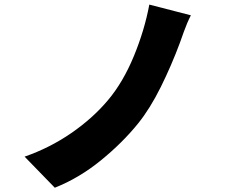

<svg xmlns="http://www.w3.org/2000/svg" viewBox="-20 -790 1017 857"><path d="M783.2 -599.6Q745.1 -497.1 697.3 -400.9Q649.4 -304.7 596.7 -239.3Q526.4 -152.3 429.7 -73.7Q333 4.9 224.6 47.9L89.8 -90.8Q202.1 -129.9 297.9 -195.8Q393.6 -261.7 461.9 -342.8Q529.3 -422.9 577.1 -538.6Q625 -654.3 646.5 -769.5L832 -721.7Q814.5 -687.5 800.3 -647.5Q786.1 -607.4 783.2 -599.6Z"/></svg>

Font: Min Sans Black
Style: Regular
Weight: 900
Designer: Jinseong-Kim, NotoSansCJK, Nunito
Foundry: Jinseong-Kim
Version: Version 1.000